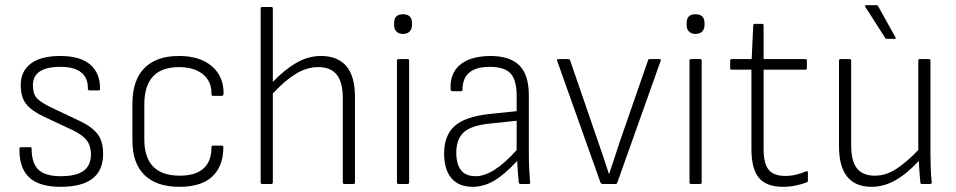

<svg xmlns="http://www.w3.org/2000/svg" viewBox="-20 -710 3691 741"><path d="M214 11Q132 11 93 -25Q54 -61 55 -136Q55 -142 62 -142H97Q102 -142 102 -137Q102 -80 128.5 -55Q155 -30 214 -30Q275 -30 303 -51Q331 -72 331 -114Q331 -147 315 -168Q299 -189 262 -207L151 -259Q102 -282 81 -308.5Q60 -335 60 -381Q60 -436 99.5 -465Q139 -494 212 -494Q290 -494 328.5 -460.5Q367 -427 366 -367Q366 -361 361 -361H326Q319 -361 319 -369Q320 -408 294 -430Q268 -452 213 -452Q107 -452 107 -381Q107 -348 122 -331.5Q137 -315 176 -296L288 -243Q336 -220 357 -192Q378 -164 378 -116Q378 11 214 11Z M673 11Q584 11 537.5 -34.5Q491 -80 491 -168V-310Q491 -400 537 -447Q583 -494 671 -494Q751 -494 797 -455Q843 -416 843 -350Q843 -340 836 -340H802Q796 -340 796 -348Q797 -396 763 -423.5Q729 -451 671 -451Q537 -451 537 -307V-172Q537 -32 674 -32Q734 -32 765 -59.5Q796 -87 796 -140Q796 -148 801 -148H836Q842 -148 842 -142Q842 -69 799.5 -29Q757 11 673 11Z M991 0Q986 0 986 -6V-677Q986 -683 992 -683H1027Q1033 -683 1033 -677V-394Q1079 -442 1124.5 -468Q1170 -494 1219 -494Q1283 -494 1316.5 -455Q1350 -416 1350 -335V-6Q1350 0 1344 0H1309Q1303 0 1303 -6V-331Q1303 -393 1279.5 -422Q1256 -451 1208 -451Q1163 -451 1120 -424Q1077 -397 1033 -349V-6Q1033 0 1027 0Z M1518 0Q1512 0 1512 -6V-476Q1512 -482 1518 -482H1553Q1559 -482 1559 -476V-6Q1559 0 1553 0ZM1535 -579Q1519 -579 1510 -588.5Q1501 -598 1501 -613V-621Q1501 -655 1535 -655Q1570 -655 1570 -621V-613Q1570 -598 1561 -588.5Q1552 -579 1535 -579Z M1805 11Q1750 11 1722 -22.5Q1694 -56 1694 -118Q1694 -187 1734.5 -223.5Q1775 -260 1869 -270L1974 -281V-341Q1974 -401 1950.5 -426.5Q1927 -452 1870 -452Q1765 -452 1765 -364Q1765 -358 1760 -358H1725Q1720 -358 1719 -367Q1716 -426 1755 -459.5Q1794 -493 1872 -494Q1948 -494 1984.5 -457.5Q2021 -421 2021 -342V-115Q2021 -83 2022.5 -56.5Q2024 -30 2026 -6Q2027 0 2021 0H1989Q1983 0 1982 -7Q1980 -24 1978.5 -46Q1977 -68 1976 -89Q1926 -35 1886 -12Q1846 11 1805 11ZM1741 -121Q1741 -77 1759 -53.5Q1777 -30 1816 -30Q1884 -30 1974 -131V-244L1870 -233Q1799 -226 1770 -199.5Q1741 -173 1741 -121Z M2306 0Q2301 0 2298 -4L2130 -476Q2128 -482 2136 -482H2173Q2178 -482 2180 -478L2287 -167Q2298 -135 2309 -103Q2320 -71 2330 -39H2331Q2342 -71 2352.5 -103.5Q2363 -136 2374 -169L2481 -477Q2482 -482 2487 -482H2525Q2532 -482 2530 -476L2362 -4Q2361 0 2355 0Z M2647 0Q2641 0 2641 -6V-476Q2641 -482 2647 -482H2682Q2688 -482 2688 -476V-6Q2688 0 2682 0ZM2664 -579Q2648 -579 2639 -588.5Q2630 -598 2630 -613V-621Q2630 -655 2664 -655Q2699 -655 2699 -621V-613Q2699 -598 2690 -588.5Q2681 -579 2664 -579Z M3002 11Q2938 11 2909 -23.5Q2880 -58 2880 -135V-441H2804Q2798 -441 2798 -447V-476Q2798 -482 2804 -482H2881L2887 -612Q2888 -618 2893 -618H2921Q2927 -618 2927 -612V-482H3088Q3094 -482 3094 -476V-447Q3094 -441 3088 -441H2927V-136Q2927 -79 2946.5 -55Q2966 -31 3011 -31Q3031 -31 3052.5 -36Q3074 -41 3091 -49Q3098 -51 3098 -44V-13Q3098 -8 3093 -6Q3075 1 3051 6Q3027 11 3002 11Z M3344 11Q3218 11 3218 -146V-476Q3218 -482 3224 -482H3259Q3265 -482 3265 -476V-149Q3265 -88 3287.5 -60Q3310 -32 3356 -32Q3399 -32 3439 -58Q3479 -84 3524 -131V-476Q3524 -482 3530 -482H3565Q3571 -482 3571 -476V-115Q3571 -87 3572 -60Q3573 -33 3576 -6Q3576 0 3569 0H3538Q3532 0 3532 -6Q3530 -26 3528.5 -47Q3527 -68 3526 -89Q3481 -40 3436 -14.5Q3391 11 3344 11ZM3404 -560Q3399 -560 3396 -564L3320 -683Q3315 -690 3324 -690H3362Q3367 -690 3369 -686L3436 -566Q3440 -560 3433 -560Z"/></svg>

Font: Sofia Sans Semi Condensed Light
Style: Regular
Weight: 300
Designer: Botio Nikoltchev, Ani Petrova
Foundry: lettersoup
Version: Version 4.100; ttfautohint (v1.8.4.7-5d5b)